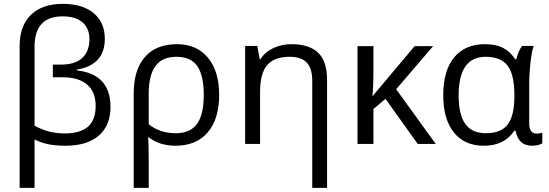

<svg xmlns="http://www.w3.org/2000/svg" viewBox="-20 -730 2784 974"><path d="M298.8 -710.4Q398.4 -710.4 455.1 -663.3Q511.7 -616.2 511.7 -533.2Q511.7 -399.9 369.6 -377V-373Q540.5 -354 540.5 -187.5Q540.5 -92.8 480.7 -41.7Q420.9 9.3 313 9.3Q263.7 9.3 227.3 2.2Q190.9 -4.9 155.3 -22.5V223.1H79.6V-497.1Q79.6 -599.1 137 -654.8Q194.3 -710.4 298.8 -710.4ZM297.9 -647Q226.1 -647 190.7 -608.2Q155.3 -569.3 155.3 -494.1V-92.3Q197.3 -69.8 233.9 -61.5Q270.5 -53.2 309.1 -53.2Q386.7 -53.2 426 -87.2Q465.3 -121.1 465.3 -192.4Q465.3 -263.7 422.1 -300.8Q378.9 -337.9 298.8 -337.9H248V-402.3H289.6Q359.9 -402.3 396.7 -435.5Q433.6 -468.8 433.6 -531.2Q433.6 -586.9 398.2 -616.9Q362.8 -647 297.9 -647Z M1091.8 -249Q1091.8 -126 1033.7 -58.3Q975.6 9.3 870.1 9.3Q789.1 9.3 734.4 -33.7H731Q734.4 -5.9 734.4 90.3V223.1H658.2V-255.4Q658.2 -376 715.1 -440.9Q772 -505.9 878.4 -505.9Q977.5 -505.9 1034.7 -437.3Q1091.8 -368.7 1091.8 -249ZM874.5 -441.9Q802.7 -441.9 768.6 -395Q734.4 -348.1 734.4 -253.4V-100.1Q789.6 -54.2 872.6 -54.2Q944.8 -54.2 979.2 -101.3Q1013.7 -148.4 1013.7 -249Q1013.7 -346.2 981.2 -394Q948.7 -441.9 874.5 -441.9Z M1564 223.1V-321.3Q1564 -382.3 1536.4 -412.1Q1508.8 -441.9 1449.7 -441.9Q1371.6 -441.9 1335.4 -399.9Q1299.3 -357.9 1299.3 -260.7V0H1223.6V-497.1H1285.2L1297.4 -429.2H1300.8Q1324.2 -465.8 1366 -485.8Q1407.7 -505.9 1459 -505.9Q1548.3 -505.9 1593.8 -462.6Q1639.2 -419.4 1639.2 -324.2V223.1Z M2083.5 -496.1H2177.2L1989.7 -277.3L2190.4 0H2099.1L1935.5 -228.5L1874.5 -177.2V0H1793.5V-496.1H1874.5V-367.7Q1874.5 -292.5 1869.1 -241.2Z M2444.8 -54.2Q2521.5 -54.2 2555.4 -98.4Q2589.4 -142.6 2589.4 -241.2V-248Q2589.4 -352.1 2554.9 -397Q2520.5 -441.9 2443.8 -441.9Q2306.6 -441.9 2306.6 -246.1Q2306.6 -149.9 2339.8 -102.1Q2373 -54.2 2444.8 -54.2ZM2433.6 9.3Q2336.4 9.3 2282.5 -58.1Q2228.5 -125.5 2228.5 -247.1Q2228.5 -371.6 2283.7 -438.7Q2338.9 -505.9 2440.9 -505.9Q2496.1 -505.9 2532.5 -486.8Q2568.8 -467.8 2593.3 -429.7H2599.1Q2609.9 -471.7 2628.4 -497.1H2687Q2677.2 -467.3 2670.9 -411.4Q2664.6 -355.5 2664.6 -302.7V-104Q2664.6 -52.2 2702.6 -52.2Q2715.8 -52.2 2731 -56.6V-2.9Q2710 9.3 2680.7 9.3Q2644 9.3 2623.8 -9.3Q2603.5 -27.8 2595.2 -66.9H2589.4Q2562.5 -27.8 2524.7 -9.3Q2486.8 9.3 2433.6 9.3Z"/></svg>

Font: Bpm'online Open Sans
Style: Regular
Weight: 400
Foundry: Ascender Corporation
Version: Version 1.10